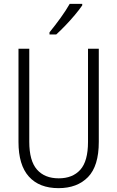

<svg xmlns="http://www.w3.org/2000/svg" viewBox="-20 -967 609 997"><path d="M493 -230Q493 -105 437 -47.5Q381 10 284 10Q184 10 130 -50Q76 -110 76 -230V-714H132V-231Q132 -132 172 -86.5Q212 -41 285 -41Q357 -41 397 -85.5Q437 -130 437 -230V-714H493ZM407 -939Q392 -917 368.5 -889Q345 -861 319 -834Q293 -807 272 -788H237V-799Q267 -836 294.5 -874Q322 -912 342 -947H407Z"/></svg>

Font: Noto Sans Telugu Condensed Light
Style: Regular
Weight: 300
Width: 3
Designer: Jelle Bosma - Monotype Design Team
Foundry: Monotype Imaging Inc.
Version: Version 2.005; ttfautohint (v1.8.4.7-5d5b)